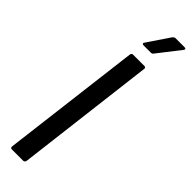

<svg xmlns="http://www.w3.org/2000/svg" viewBox="-303 -886 880 880"><g transform="rotate(45 137.0 -445.5)"><path d="M28 -10 112 -690Q114 -700 123 -700H197Q201 -700 203.5 -697Q206 -694 205 -690L122 -10Q121 -6 118 -3Q115 0 111 0H37Q28 0 28 -10ZM121 -776 194 -884Q201 -891 207 -891H266Q272 -891 273.5 -887.5Q275 -884 271 -879L186 -770Q182 -764 174 -764H126Q121 -764 119 -767.5Q117 -771 121 -776Z"/></g></svg>

Font: Barlow Condensed Medium
Style: Italic
Weight: 500
Width: 3
Italic angle: -7°
Designer: Jeremy Tribby
Foundry: Tribby Type
Version: Version 1.408